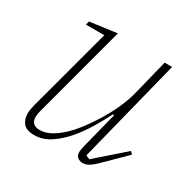

<svg xmlns="http://www.w3.org/2000/svg" viewBox="-123 -642 784 780"><g transform="rotate(30 268.5 -252.0)"><path d="M128 12Q92 12 77 -6Q62 -24 62 -51Q62 -68 68 -91L173 -482H87L91 -499L217 -516L102 -86Q97 -68 97 -56Q97 -17 138 -17Q185 -17 241 -70Q265 -93 289 -125Q313 -157 335 -193.5Q357 -230 374 -268.5Q391 -307 400 -343L441 -508H476L354 -23L372 -15L502 -129L513 -118L429 -35Q400 -6 385 3Q370 12 357 12Q343 12 332.5 4.5Q322 -3 322 -20Q322 -26 324 -36Q326 -46 328 -55L370 -220L364 -221Q347 -187 323 -146.5Q299 -106 269 -70.5Q239 -35 203.5 -11.5Q168 12 128 12Z"/></g></svg>

Font: IBM Plex Serif ExtLt
Style: Italic
Weight: 200
Italic angle: -14°
Designer: Mike Abbink, Paul van der Laan, Pieter van Rosmalen
Foundry: Bold Monday
Version: Version 3.001